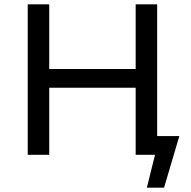

<svg xmlns="http://www.w3.org/2000/svg" viewBox="-20 -720 888 893"><path d="M814 -87 743 153H663L701 0H611V-312H209V0H109V-700H209V-399H611V-700H711V-87Z"/></svg>

Font: APTA Sans Medium
Style: Bold
Weight: 500
Version: Version 7.200